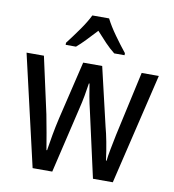

<svg xmlns="http://www.w3.org/2000/svg" viewBox="-85 -841 828 915"><g transform="rotate(10 329.5 -383.0)"><path d="M355 -318Q347 -351 341 -384Q335 -417 331 -444H328Q324 -416 318 -383Q312 -350 304 -318L229 0H134L10 -537H94L154 -264Q162 -222 170 -178Q178 -134 184 -96H187Q192 -129 199.5 -171Q207 -213 217 -256L284 -537H376L442 -255Q450 -226 458 -184.5Q466 -143 472 -96H475Q477 -117 483.5 -151Q490 -185 498 -224L567 -537H650L522 0H426ZM369 -766Q386 -732 416 -690Q446 -648 472 -616V-606H422Q399 -624 376 -648Q353 -672 329 -699Q304 -672 280.5 -647.5Q257 -623 237 -606H187V-616Q214 -651 243 -692Q272 -733 288 -766Z"/></g></svg>

Font: Noto Sans Ethiopic Cond
Style: Regular
Weight: 400
Width: 3
Designer: Monotype Design Team
Foundry: Monotype Imaging Inc.
Version: Version 2.102; ttfautohint (v1.8.4.7-5d5b)